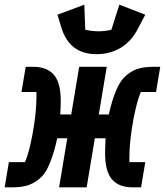

<svg xmlns="http://www.w3.org/2000/svg" viewBox="-55 -802 706 822"><path d="M52 -108Q63 -133 73.5 -176.5Q84 -220 91 -268Q101 -335 101 -388Q101 -393 101 -398Q101 -403 101 -408H37L55 -516H88Q146 -516 175.5 -482Q205 -448 205 -371Q205 -340 203 -312H250L284 -516H402L368 -312H411Q423 -368 440 -409.5Q457 -451 476 -470Q501 -495 529.5 -505.5Q558 -516 602 -516H631L613 -408H548Q537 -383 526.5 -339.5Q516 -296 509 -248Q499 -181 499 -128Q499 -123 499 -118Q499 -113 499 -108H567L549 0H512Q454 0 424.5 -34Q395 -68 395 -145Q395 -168 397 -210H351L316 0H198L233 -210H190Q177 -150 160 -107.5Q143 -65 124 -46Q100 -22 71 -11Q42 0 -2 0H-35L-17 -108ZM206 -689 191 -739 306 -782 310 -675Q320 -672 336.5 -670Q353 -668 367 -668Q381 -668 397 -670Q413 -672 422 -675L456 -782L567 -739L537 -682Q508 -625 462 -597.5Q416 -570 358 -570Q300 -570 262 -599Q224 -628 206 -689Z"/></svg>

Font: iA Writer Mono V
Style: Regular
Weight: 400
Italic angle: -9.5°
Designer: Mike Abbink, Paul van der Laan, Pieter van Rosmalen
Foundry: Bold Monday
Version: Version 2.000